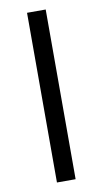

<svg xmlns="http://www.w3.org/2000/svg" viewBox="-82 -740 417 780"><g transform="rotate(-10 126.5 -350.0)"><path d="M88 0V-700H165V0Z"/></g></svg>

Font: Red Hat Text VF
Style: Regular
Weight: 400
Designer: Pentagram, MCKL
Foundry: Pentagram, MCKL
Version: Version 1.023